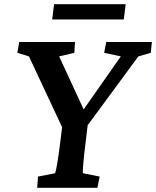

<svg xmlns="http://www.w3.org/2000/svg" viewBox="-20 -889 739 909"><path d="M635 -622 694 -639 699 -690H483L473 -639L552 -622L376 -371L260 -622L332 -639L335 -690H71L62 -639L117 -622L274 -287L266 -221C255 -130 245 -78 241 -69L160 -53L156 0H441L452 -53L373 -69C370 -78 375 -130 386 -221L395 -296ZM227 -797H566L575 -869H236Z"/></svg>

Font: TPK Tissa Web SemiBold
Style: Italic
Weight: 600
Italic angle: -7°
Designer: Jacques Le Bailly, Suppakit Chalermlarp | Katatrad Co.,Ltd.
Foundry: Jacques Le Bailly, Cadson Demak Co.,Ltd.
Version: Version 5.000;Glyphs 3.1.2 (3151)